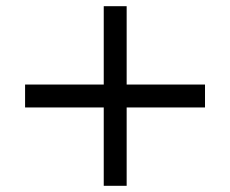

<svg xmlns="http://www.w3.org/2000/svg" viewBox="-20 -600 743 620"><path d="M315 0V-253H61V-327H315V-580H389V-327H642V-253H389V0Z"/></svg>

Font: M PLUS 2
Style: Regular
Weight: 400
Designer: Coji Morishita
Foundry: UNDERFOREST DESIGN
Version: Version 1.001